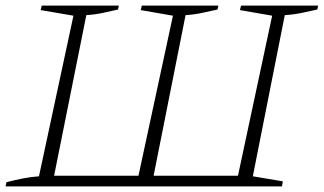

<svg xmlns="http://www.w3.org/2000/svg" viewBox="-22 -665 1155 685"><path d="M1110 -631Q1083 -625 1054.5 -619Q1026 -613 994 -611L880 -36L987 -18L984 0H-2L1 -15Q32 -23 60.5 -28.5Q89 -34 117 -36L240 -609L123 -629L127 -645H402L399 -631Q373 -625 345 -619Q317 -613 286 -611L171 -38H472L595 -609L480 -629L484 -645H757L754 -631Q727 -625 699 -619Q671 -613 640 -611L526 -38H827L949 -609L834 -629L838 -645H1113Z"/></svg>

Font: Piazzolla ExtraLight
Style: Italic
Weight: 200
Italic angle: -11.3°
Designer: Juan Pablo del Peral
Foundry: Huerta Tipografica
Version: Version 1.330